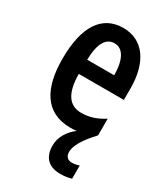

<svg xmlns="http://www.w3.org/2000/svg" viewBox="-194 -636 828 955"><g transform="rotate(30 219.5 -159.0)"><path d="M298 116C298 81 327 32 382 -26V-122C337 -93 297 -81 253 -81C183 -81 147 -133 146 -243H405V-310C405 -453 343 -552 225 -552C102 -552 38 -452 38 -268C38 -102 96 10 244 10C256 10 268 9 279 8C241 36 211 80 211 129C211 193 242 234 315 234C335 234 361 231 378 225V149C370 153 350 157 336 157C313 157 298 143 298 116ZM225 -464C277 -464 302 -407 302 -325H147C149 -424 179 -464 225 -464Z"/></g></svg>

Font: Noto Sans Gurmukhi UI ExtraCondensed SemiBold
Style: Regular
Weight: 600
Width: 2
Designer: Jelle Bosma - Monotype Design Team
Foundry: Monotype Imaging Inc.
Version: Version 2.004